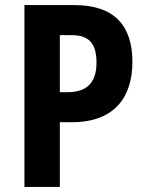

<svg xmlns="http://www.w3.org/2000/svg" viewBox="-20 -827 576 754"><path d="M273 -807H76V-93H215V-347H262C430 -347 500 -446 500 -584C500 -725 430 -807 273 -807ZM261 -689C328 -689 359 -658 359 -581C359 -500 318 -465 246 -465H215V-689Z"/></svg>

Font: Noto Sans Kannada UI Condensed
Style: Bold
Weight: 700
Width: 3
Designer: Jelle Bosma - Monotype Design Team
Foundry: Monotype Imaging Inc.
Version: Version 2.005